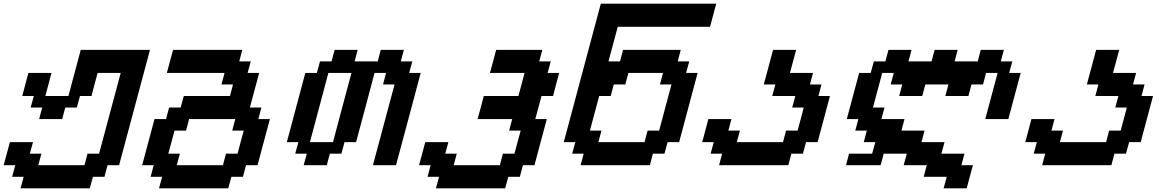

<svg xmlns="http://www.w3.org/2000/svg" viewBox="-20 -895 6290 1040"><path d="M91.3 125H466.3L483.4 62.5H545.9L562.5 0H625Q652.8 -104 708.7 -312.3Q764.6 -520.5 792.5 -625H417.5Q406.2 -583.5 384 -500Q361.8 -416.5 350.6 -375H225.6Q231.4 -396 242.4 -437.5Q253.4 -479 258.8 -500H133.8Q128.4 -479 117.2 -437.5Q106 -396 100.6 -375H163.1L146 -312.5H208.5L191.9 -250H316.9L333.5 -312.5H396L413.1 -375H475.6Q481 -395.5 491.9 -437.3Q502.9 -479 508.8 -500H633.8L516.6 -62.5H454.1L437.5 0H187.5L204.1 -62.5H141.6L158.7 -125H33.7Q27.8 -104 16.6 -62.5Q5.4 -21 0 0H62.5L45.9 62.5H108.4Z M841.3 125H1216.3L1233.4 62.5H1295.9L1312.5 0H1375Q1386.2 -42 1408.4 -125.2Q1430.7 -208.5 1441.9 -250H1379.4L1396 -312.5H1333.5L1383.8 -500H1321.3L1338.4 -562.5H1275.9L1292.5 -625H917.5Q911.6 -604 900.4 -562.3Q889.2 -520.5 883.8 -500H1196.3L1179.7 -437.5H1242.2L1225.6 -375H975.6L958.5 -312.5H896L879.4 -250H816.9Q805.7 -208 783.4 -125Q761.2 -42 750 0H812.5L795.9 62.5H858.4ZM1187.5 0H937.5L954.1 -62.5H891.6Q897.5 -83 908.7 -125Q919.9 -167 925.3 -187.5H987.8L1004.4 -250H1254.4L1237.8 -187.5H1300.3Q1294.4 -166.5 1283.2 -124.8Q1272 -83 1266.6 -62.5H1204.1Z M2000 0H2125Q2147.5 -83 2192.1 -250Q2236.8 -417 2258.8 -500H2196.3L2213.4 -562.5H2150.9L2167.5 -625H2042.5L2025.9 -562.5H1900.9L1917.5 -625H1792.5L1775.9 -562.5H1713.4L1696.3 -500H1633.8Q1617.2 -437.5 1583.7 -312.5Q1550.3 -187.5 1533.7 -125H1596.2L1579.1 -62.5H1641.6L1625 0H1750L1766.6 -62.5H1829.1L1846.2 -125H1908.7Q1925.8 -187.5 1959 -312.5Q1992.2 -437.5 2008.8 -500H2071.3L2054.7 -437.5H2117.2ZM1783.7 -125H1658.7Q1675.3 -187.5 1708.7 -312.5Q1742.2 -437.5 1758.8 -500H1883.8Q1866.7 -437.5 1833.5 -312.5Q1800.3 -187.5 1783.7 -125Z M2341.3 125H2716.3L2733.4 62.5H2795.9L2812.5 0H2875Q2886.2 -42 2908.4 -125.2Q2930.7 -208.5 2941.9 -250H2879.4Q2885.3 -270.5 2896.5 -312.3Q2907.7 -354 2913.1 -375H2975.6Q2981 -395.5 2991.9 -437.3Q3002.9 -479 3008.8 -500H2946.3L2963.4 -562.5H2900.9L2917.5 -625H2667.5Q2662.1 -604 2650.9 -562.3Q2639.6 -520.5 2633.8 -500H2821.3Q2815.9 -479 2804.9 -437.3Q2793.9 -395.5 2788.1 -375H2600.6Q2595.2 -354 2584 -312.3Q2572.8 -270.5 2566.9 -250H2754.4L2737.8 -187.5H2800.3Q2794.4 -166.5 2783.2 -124.8Q2772 -83 2766.6 -62.5H2704.1L2687.5 0H2437.5L2454.1 -62.5H2391.6L2408.7 -125H2283.7Q2277.8 -104 2266.6 -62.5Q2255.4 -21 2250 0H2312.5L2295.9 62.5H2358.4Z M3125 0H3500L3516.6 -62.5H3579.1L3596.2 -125H3658.7Q3675.3 -187.5 3708.7 -312.5Q3742.2 -437.5 3758.8 -500H3696.3L3713.4 -562.5H3650.9L3667.5 -625H3355L3338.4 -562.5H3275.9L3326.2 -750H3826.2Q3831.5 -770.5 3842.8 -812.5Q3854 -854.5 3859.4 -875H3234.4L3033.7 -125H3096.2L3079.1 -62.5H3141.6ZM3471.2 -125H3221.2L3237.8 -187.5H3175.3L3225.6 -375H3288.1L3304.7 -437.5H3367.2L3383.8 -500H3571.3L3554.7 -437.5H3617.2Q3606 -396 3583.7 -312.5Q3561.5 -229 3550.3 -187.5H3487.8Z M3875 0H4250L4266.6 -62.5H4329.1L4346.2 -125H4408.7Q4419.9 -166.5 4442.1 -249.8Q4464.4 -333 4475.6 -375H4413.1L4429.7 -437.5H4367.2L4383.8 -500H4258.8Q4264.2 -520.5 4275.6 -562.3Q4287.1 -604 4292.5 -625H4167.5L4117.2 -437.5H4179.7L4163.1 -375H4288.1L4271 -312.5H4333.5Q4328.1 -291.5 4317.1 -249.8Q4306.2 -208 4300.3 -187.5H4237.8L4221.2 -125H3971.2L3987.8 -187.5H3925.3L3941.9 -250H3816.9Q3811.5 -229 3800.3 -187.3Q3789.1 -145.5 3783.7 -125H3846.2L3829.1 -62.5H3891.6Z M4579.1 -62.5 4562.5 0H4750L4766.6 -62.5H4891.6L4875 0H5000L4983.4 62.5H5108.4L5091.3 125H5216.3Q5221.7 104 5232.9 62.5Q5244.1 21 5250 0H5187.5L5204.1 -62.5H5079.1L5096.2 -125H4971.2L4987.8 -187.5H4862.8L4879.4 -250H4754.4L4771 -312.5H4708.5L4758.8 -500H4821.3L4804.7 -437.5H4867.2L4850.6 -375H4975.6L4992.2 -437.5H5117.2L5100.6 -375H5225.6L5242.2 -437.5H5304.7L5321.3 -500H5383.8Q5372.6 -458.5 5350.3 -375.2Q5328.1 -292 5316.9 -250H5441.9Q5453.1 -292 5475.3 -375.2Q5497.6 -458.5 5508.8 -500H5446.3L5463.4 -562.5H5400.9L5417.5 -625H5292.5L5275.9 -562.5H5150.9L5167.5 -625H5042.5L5025.9 -562.5H4900.9L4917.5 -625H4792.5L4775.9 -562.5H4713.4L4696.3 -500H4633.8Q4622.6 -458 4600.3 -375Q4578.1 -292 4566.9 -250H4629.4L4612.8 -187.5H4675.3L4658.7 -125H4721.2L4704.1 -62.5Z M5625 0H6000L6016.6 -62.5H6079.1L6096.2 -125H6158.7Q6169.9 -166.5 6192.1 -249.8Q6214.4 -333 6225.6 -375H6163.1L6179.7 -437.5H6117.2L6133.8 -500H6008.8Q6014.2 -520.5 6025.6 -562.3Q6037.1 -604 6042.5 -625H5917.5L5867.2 -437.5H5929.7L5913.1 -375H6038.1L6021 -312.5H6083.5Q6078.1 -291.5 6067.1 -249.8Q6056.2 -208 6050.3 -187.5H5987.8L5971.2 -125H5721.2L5737.8 -187.5H5675.3L5691.9 -250H5566.9Q5561.5 -229 5550.3 -187.3Q5539.1 -145.5 5533.7 -125H5596.2L5579.1 -62.5H5641.6Z"/></svg>

Font: Faithful 32x
Style: Oblique
Weight: 400
Foundry: Faithful Resource Pack
Version: Version 1.0; January 27, 2023